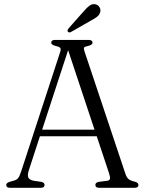

<svg xmlns="http://www.w3.org/2000/svg" viewBox="-20 -889 685 909"><path d="M191 -13.5Q191 0 173.5 0H27Q9.5 0 9.5 -13.5Q9.5 -22.5 25 -28L47.5 -34.5Q60.5 -38 67 -47.5Q73.5 -57 81.5 -81.5L264.5 -641.5Q269.5 -655.5 265.5 -661.5Q261.5 -667.5 245 -671Q222.5 -676.5 222.5 -686.5Q222.5 -700 240.5 -700H400Q418 -700 418 -686.5Q418 -676.5 395.5 -671Q381.5 -668.5 378.5 -664Q375.5 -659.5 379.5 -647.5L574 -65.5Q579.5 -48.5 589.2 -40.8Q599 -33 616.5 -29.5Q635.5 -24.5 635.5 -13.5Q635.5 0 617.5 0H449Q431.5 0 431.5 -13.5Q431.5 -25 447.5 -28L487 -33Q499 -34.5 500.5 -42.8Q502 -51 496.5 -68L438 -244H169L117 -84.5Q109 -60.5 113.8 -49.2Q118.5 -38 138 -33.5L175.5 -28Q191 -24.5 191 -13.5ZM179.5 -275H427.5L302.5 -651.5ZM375.5 -834.5Q391 -853 404.2 -862.5Q417.5 -872 432.5 -868.5Q445.5 -865 451.5 -854.2Q457.5 -843.5 454.5 -832.5Q451 -818.5 439.8 -809.8Q428.5 -801 412 -792.5L316 -737.5Q306.5 -732.5 301.5 -739Q298.5 -742.5 300 -746.5Q301.5 -750.5 304.5 -754.5Z"/></svg>

Font: Fraunces 72pt Soft Light
Style: Regular
Weight: 300
Version: Version 1.000;[b76b70a41]